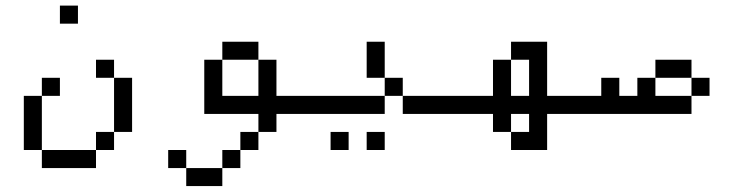

<svg xmlns="http://www.w3.org/2000/svg" viewBox="-20 -582 2540 665"><path d="M187.5 -250V-312.5H125V-250H62.5V-62.5H125V0H312.5V-62.5H125V-250ZM250 -500V-562.5H187.5V-500ZM312.5 -62.5H375V-125H312.5ZM375 -125H437.5V-312.5H375ZM375 -312.5V-375H312.5V-312.5Z M1000 -187.5V-250H937.5Q937.5 -250 937.5 -375H875Q875 -375 875 -250H750Q750 -250 750 -375H687.5V-187.5H875V-125H812.5V-62.5H750V0H625V62.5H750V0H812.5V-62.5H875V-125H937.5V-187.5ZM625 0V-62.5H562.5V0ZM750 -375H875V-437.5H750Z M1187.5 -62.5V-125H1125V-62.5ZM1312.5 -62.5V-125H1250V-62.5ZM1500 -187.5V-250H1375V-187.5ZM1312.5 -250H1000V-187.5H1312.5ZM1312.5 -250H1375V-312.5H1312.5ZM1312.5 -312.5Q1312.5 -312.5 1312.5 -437.5H1250Q1250 -437.5 1250 -312.5Z M2000 -187.5V-250H1875V-437.5H1750V-375H1687.5Q1687.5 -375 1687.5 -250H1500V-187.5H1687.5V-125H1750V-62.5H1875Q1875 -62.5 1875 -187.5ZM1750 -125V-187.5H1812.5V-125ZM1750 -250Q1750 -250 1750 -375H1812.5Q1812.5 -375 1812.5 -250Z M2437.5 -250V-312.5H2375V-250H2250V-312.5H2187.5V-250H2125V-312.5H2062.5V-250H2000V-187.5H2375V-250ZM2250 -312.5H2375V-375H2250Z"/></svg>

Font: BFUnifontExMono
Style: Regular
Weight: 500
Version: Version 15.0.06